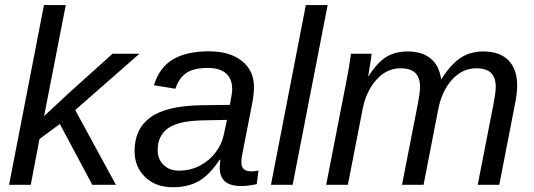

<svg xmlns="http://www.w3.org/2000/svg" viewBox="-20 -745 2151 774"><path d="M352.1 0 221.2 -245.1 139.2 -184.6 104 0H16.6L157.2 -724.6H245.1L157.7 -276.9L257.3 -369.6L433.6 -528.3H542L283.2 -301.3L447.3 0Z M952.6 4.9Q907.2 4.9 886.5 -13.9Q865.7 -32.7 865.7 -69.8L868.2 -101.1H865.2Q824.7 -39.6 781.2 -14.9Q737.8 9.8 676.3 9.8Q607.9 9.8 565.2 -31.2Q522.5 -72.3 522.5 -135.7Q522.5 -226.1 587.2 -272.5Q651.9 -318.8 793.5 -320.8L906.7 -322.3Q916 -370.1 916 -384.3Q916 -428.7 890.1 -450Q864.3 -471.2 818.4 -471.2Q760.3 -471.2 730.5 -450.4Q700.7 -429.7 687.5 -387.2L600.6 -401.4Q622.6 -473.1 677 -505.6Q731.4 -538.1 823.2 -538.1Q906.7 -538.1 955.3 -499Q1003.9 -460 1003.9 -394Q1003.9 -362.8 994.6 -317.4L958.5 -132.8Q953.1 -109.4 953.1 -89.8Q953.1 -54.2 992.7 -54.2Q1005.9 -54.2 1022 -57.6L1015.1 -2.9Q982.9 4.9 952.6 4.9ZM895 -261.7 797.9 -259.8Q739.7 -258.3 706.5 -249.3Q673.3 -240.2 655 -226.3Q636.7 -212.4 626.2 -191.2Q615.7 -169.9 615.7 -139.6Q615.7 -103 639.4 -80.1Q663.1 -57.1 700.7 -57.1Q748 -57.1 786.1 -77.4Q824.2 -97.7 849.1 -130.4Q874 -163.1 881.8 -200.7Z M1072.3 0 1212.9 -724.6H1300.8L1159.7 0Z M1600.6 0 1661.1 -309.6Q1673.3 -370.6 1673.3 -394.5Q1673.3 -431.2 1654.8 -450.4Q1636.2 -469.7 1594.2 -469.7Q1537.6 -469.7 1495.4 -421.4Q1453.1 -373 1439.9 -294.9L1382.3 0H1294.9L1376 -415.5Q1385.7 -461.9 1395 -528.3H1478Q1478 -522.9 1472.9 -490.5Q1467.8 -458 1464.4 -438H1465.8Q1501.5 -493.7 1537.4 -515.6Q1573.2 -537.6 1623 -537.6Q1682.1 -537.6 1716.8 -508.5Q1751.5 -479.5 1758.3 -424.3Q1798.8 -487.8 1838.1 -512.7Q1877.4 -537.6 1928.2 -537.6Q1994.1 -537.6 2029.5 -502Q2064.9 -466.3 2064.9 -398.9Q2064.9 -367.7 2054.7 -318.8L1992.7 0H1905.8L1966.3 -309.6Q1978.5 -370.6 1978.5 -394.5Q1978.5 -431.2 1960 -450.4Q1941.4 -469.7 1899.4 -469.7Q1842.8 -469.7 1800.8 -422.1Q1758.8 -374.5 1745.1 -296.4L1687.5 0Z"/></svg>

Font: Liberation Sans
Style: Italic
Weight: 400
Italic angle: -12°
Designer: Steve Matteson
Foundry: Ascender Corporation
Version: Version 2.1.5